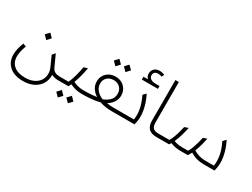

<svg xmlns="http://www.w3.org/2000/svg" viewBox="-67 -1463 3170 2414"><g transform="rotate(30 1518.0 -256.0)"><path d="M301 230Q172 230 101 167Q30 104 30 -3Q30 -37 40 -84Q50 -131 70 -181L116 -165Q98 -119 89 -77.5Q80 -36 80 -5Q80 83 138 131.5Q196 180 303 180Q370 180 422 156.5Q474 133 503 90.5Q532 48 532 -8Q532 -33 527 -53.5Q522 -74 513 -95L448 -238L484 -280L559 -115Q573 -85 593 -71Q613 -57 634.5 -53.5Q656 -50 675 -50H685V0H675Q653 0 628 -5Q603 -10 581 -22Q581 -16 581 -12Q581 60 545.5 114.5Q510 169 447 199.5Q384 230 301 230ZM297 -363 245 -417 295 -470 347 -417Z M685 -50H802Q827 -104 844.5 -169.5Q862 -235 873 -300L929 -319Q906 -183 867 -85Q902 -67 940.5 -58.5Q979 -50 1011 -50H1017V0H1015Q970 0 928 -10.5Q886 -21 849 -40Q839 -20 829 0H685Q655 0 655 -25Q655 -50 685 -50ZM784 189 731 136 781 82 834 136ZM930 189 877 136 927 82 980 136Z M1017 -50H1045Q1057 -50 1083 -51Q1109 -52 1142.5 -54.5Q1176 -57 1209 -62Q1161 -93 1134 -135.5Q1107 -178 1107 -231Q1107 -281 1130 -319.5Q1153 -358 1193.5 -380Q1234 -402 1287 -402Q1338 -402 1377.5 -379.5Q1417 -357 1440 -317.5Q1463 -278 1463 -228Q1463 -177 1434.5 -132.5Q1406 -88 1356 -59Q1402 -50 1451 -50H1533V0H1455Q1404 0 1361.5 -7Q1319 -14 1282 -27Q1242 -16 1194.5 -10Q1147 -4 1106.5 -2Q1066 0 1047 0H1017Q987 0 987 -25Q987 -50 1017 -50ZM1283 -72Q1337 -93 1375 -129Q1413 -165 1413 -228Q1413 -281 1378 -316.5Q1343 -352 1287 -352Q1228 -352 1192.5 -318Q1157 -284 1157 -230Q1157 -177 1192 -136Q1227 -95 1283 -72ZM1215 -512 1162 -566 1212 -619 1265 -566ZM1361 -512 1308 -566 1358 -619 1411 -566Z M1586 -534V-575H1651Q1623 -602 1623 -644Q1623 -688 1651.5 -715Q1680 -742 1727 -742Q1766 -742 1801 -725L1782 -690Q1757 -701 1728 -701Q1697 -701 1680.5 -685.5Q1664 -670 1664 -643Q1664 -612 1690.5 -593.5Q1717 -575 1768 -575H1820V-534ZM1533 -50H1751Q1775 -197 1688 -372L1728 -412Q1781 -305 1798.5 -201Q1816 -97 1788 0H1533Q1503 0 1503 -25Q1503 -50 1533 -50Z M2108 0Q2026 0 1990.5 -39Q1955 -78 1955 -149V-740H2005V-153Q2005 -99 2027.5 -74.5Q2050 -50 2112 -50H2131V0Z M2131 -50H2266Q2284 -80 2299.5 -121Q2315 -162 2326.5 -205Q2338 -248 2346 -283L2401 -302Q2390 -249 2372.5 -187Q2355 -125 2330 -71Q2384 -50 2451 -50H2537Q2556 -80 2571 -121Q2586 -162 2598 -205Q2610 -248 2617 -283L2672 -302Q2663 -256 2648.5 -202.5Q2634 -149 2614 -99Q2657 -73 2699 -61.5Q2741 -50 2789 -50H2912Q2936 -197 2849 -371L2889 -412Q2942 -305 2959.5 -201Q2977 -97 2949 0H2792Q2736 0 2687.5 -13.5Q2639 -27 2594 -55Q2578 -24 2561 0H2454Q2413 0 2376.5 -7.5Q2340 -15 2308 -28Q2299 -13 2290 0H2131Q2101 0 2101 -25Q2101 -50 2131 -50Z"/></g></svg>

Font: Readex Pro ExtraLight
Style: Regular
Weight: 200
Designer: Bonnie Shaver-Troup, Thomas Jockin
Foundry: Lexend
Version: Version 1.203; ttfautohint (v1.8.3)